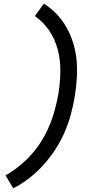

<svg xmlns="http://www.w3.org/2000/svg" viewBox="-20 -861 540 1042"><path d="M52 161 10 91Q70 57 121.5 7.5Q173 -42 208.5 -101Q244 -160 265 -224Q286 -288 297 -353Q307 -414 307.5 -474.5Q308 -535 293.5 -591.5Q279 -648 247 -695Q215 -742 169 -774L218 -841Q257 -817 288 -784Q319 -751 341.5 -711Q364 -671 377.5 -626.5Q391 -582 395.5 -534.5Q400 -487 397 -438Q394 -389 386 -340Q378 -291 365 -242Q352 -193 331.5 -145.5Q311 -98 282.5 -53.5Q254 -9 218.5 31Q183 71 141 104Q99 137 52 161Z"/></svg>

Font: Iosevka Curly Slab Medium
Style: Italic
Weight: 500
Italic angle: -9°
Monospace: yes
Designer: Belleve Invis
Foundry: Belleve Invis
Version: Version 22.1.2; ttfautohint (v1.8.4)